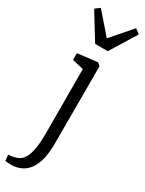

<svg xmlns="http://www.w3.org/2000/svg" viewBox="-294 -899 890 1177"><g transform="rotate(30 151.5 -311.0)"><path d="M50 243Q45 243.5 32.5 243.2Q20 243 8 242Q-4 241 -7 239L-11 198Q-3.5 198.5 12.2 196.2Q28 194 46 188Q76.5 178.5 93.5 148.5Q110.5 118.5 117.2 73.8Q124 29 124 -25L123 -485L43 -503V-551L182 -567H184L203 -551V-6Q203 56 192.8 101.5Q182.5 147 162.5 177.2Q142.5 207.5 114.2 223.5Q86 239.5 50 243ZM111.5 -656 -2 -840 31 -865 156 -721.5 281 -865 314 -840 200.5 -656Z"/></g></svg>

Font: Merriweather Light
Style: Regular
Weight: 300
Designer: Eben Sorkin
Foundry: Eben Sorkin
Version: Version 2.100